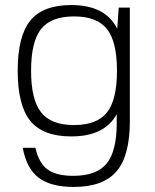

<svg xmlns="http://www.w3.org/2000/svg" viewBox="-20 -530 614 760"><path d="M442 -78Q394 10 262 10Q150 10 100 -51.5Q50 -113 50 -250Q50 -387 100 -448.5Q150 -510 262 -510Q398 -510 444 -416L450 -500H494V-50Q494 87 441 148.5Q388 210 272 210Q181 210 133 173.5Q85 137 70 55H120Q134 116 168.5 141Q203 166 270 166Q362 166 402 117.5Q442 69 442 -43ZM103 -250Q103 -136 142.5 -85.5Q182 -35 273 -35Q364 -35 403.5 -85Q443 -135 443 -250Q443 -365 403.5 -415Q364 -465 273 -465Q182 -465 142.5 -415Q103 -365 103 -250Z"/></svg>

Font: Fivo Sans Light
Style: Regular
Weight: 300
Designer: Alexander Slobzheninov
Foundry: Alexander Slobzheninov
Version: 1.0